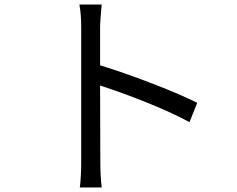

<svg xmlns="http://www.w3.org/2000/svg" viewBox="-20 -794 1040 844"><path d="M420 -418 421 -88Q421 -20 427 30H331Q337 -18 337 -88V-670Q337 -733 329 -774H427Q420 -702 420 -670V-507Q521 -476 645 -428.5Q769 -381 847 -342L813 -257Q736 -299 623.5 -344Q511 -389 420 -418Z"/></svg>

Font: Noto Sans SC
Style: Regular
Weight: 400
Designer: Ryoko NISHIZUKA ____ (kana & ideographs); Paul D. Hunt (Latin, Greek & Cyrillic); Wenlong ZHANG ___ (bopomofo); Sandoll 
Foundry: Adobe Systems Incorporated
Version: Version 1.004